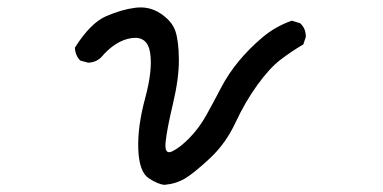

<svg xmlns="http://www.w3.org/2000/svg" viewBox="-20 -483 1040 522"><path d="M427.7 19.5Q410.2 18.6 384.3 1.5Q358.4 -15.6 356 -76.7Q353.5 -137.7 374.5 -215.3Q395.5 -293 388.2 -339.4Q380.9 -385.7 337.4 -379.4Q293.9 -373 254.9 -327.1Q241.2 -313.5 219.7 -312.5L198.2 -318.4Q184.6 -332 183.6 -353.5Q225.6 -419.9 267.6 -438.5Q309.6 -457 347.7 -461.9Q385.7 -466.8 416.5 -446.3Q447.3 -425.8 456.5 -399.4Q465.8 -373 466.3 -321.8Q466.8 -270.5 450.2 -200.7Q433.6 -130.9 430.2 -96.2Q426.8 -61.5 447.8 -71.3Q468.8 -81.1 495.1 -107.9Q521.5 -134.8 541.5 -170.9Q561.5 -207 581.1 -244.6Q600.6 -282.2 628.9 -316.4Q657.2 -350.6 692.9 -380.9Q728.5 -411.1 773.4 -426.8L795.9 -419.9Q811.5 -406.2 811.5 -382.8L804.7 -362.3Q771.5 -342.8 742.2 -320.3Q712.9 -297.9 679.7 -252Q646.5 -206.1 620.1 -149.4Q593.8 -92.8 550.8 -52.7Q507.8 -12.7 483.4 2Q459 16.6 427.7 19.5Z"/></svg>

Font: NaikaiFont
Style: Regular
Weight: 400
Version: Version 1.67